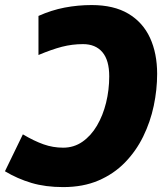

<svg xmlns="http://www.w3.org/2000/svg" viewBox="-21 -744 671 775"><path d="M349.1 -723.6Q438.5 -723.6 497.1 -688.7Q555.7 -653.8 584.5 -591.3Q613.3 -528.8 613.3 -445.8Q613.3 -381.8 599.6 -316.9Q585.9 -252 557.1 -193.1Q528.3 -134.3 483.4 -88.1Q438.5 -42 376.5 -15.4Q314.5 11.2 233.9 11.2Q162.6 11.2 106 -5.6Q49.3 -22.5 -1 -52.7L71.3 -201.7Q116.7 -174.8 154.8 -161.4Q192.9 -147.9 233.9 -147.9Q277.3 -147.9 311.8 -171.9Q346.2 -195.8 370.4 -236.8Q394.5 -277.8 407.2 -329.3Q419.9 -380.9 419.9 -436Q419.9 -501 392.3 -533.4Q364.7 -565.9 314 -565.9Q270.5 -565.9 229 -555.2Q187.5 -544.4 134.3 -522V-679.7Q186.5 -703.1 240 -713.4Q293.5 -723.6 349.1 -723.6Z"/></svg>

Font: Open Sans ExtraBold
Style: Italic
Weight: 800
Italic angle: -12°
Designer: Monotype Design Team
Foundry: Monotype Imaging Inc.
Version: Version 3.000; ttfautohint (v1.8.4)